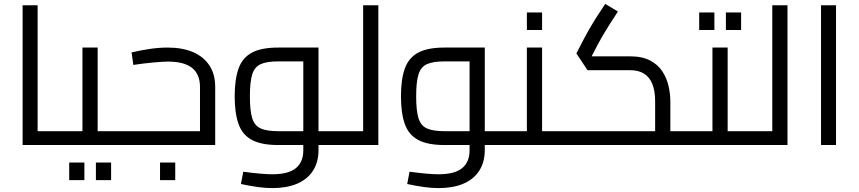

<svg xmlns="http://www.w3.org/2000/svg" viewBox="-20 -744 4405 985"><path d="M173 0V-71H295V0ZM96 0V-717H173V0ZM295 0V-71Q301 -71 305 -68.5Q309 -66 311 -61.5Q313 -57 314 -50.5Q315 -44 315 -36Q315 -28 314 -21Q313 -14 311 -9.5Q309 -5 305 -2.5Q301 0 295 0Z M481 0V-71H589V0ZM589 0V-71Q595 -71 599 -68.5Q603 -66 605 -61.5Q607 -57 608 -50.5Q609 -44 609 -36Q609 -28 608 -21Q607 -14 605 -9.5Q603 -5 599 -2.5Q595 0 589 0ZM295 0V-71H439L403 -42V-500H481V0ZM295 0Q289 0 285 -2.5Q281 -5 279 -9.5Q277 -14 276 -21Q275 -28 275 -36Q275 -47 276.5 -54.5Q278 -62 282.5 -66.5Q287 -71 295 -71ZM335 180V90H413V180ZM472 180V90H550V180Z M589 0V-71H1030L1006 -50V-298Q1006 -363 965.5 -395.5Q925 -428 842 -428Q816 -428 767 -423.5Q718 -419 664 -411L655 -475Q696 -485 745 -492.5Q794 -500 840 -500Q916 -500 970.5 -476.5Q1025 -453 1054.5 -408Q1084 -363 1084 -298V0ZM589 0Q583 0 579 -2.5Q575 -5 573 -9.5Q571 -14 570 -21Q569 -28 569 -36Q569 -47 570.5 -54.5Q572 -62 576.5 -66.5Q581 -71 589 -71ZM801 180V90H879V180Z M1614 0V-71H1722V0ZM1377 221Q1342 221 1302.5 215.5Q1263 210 1216 200L1228 137Q1281 144 1316.5 147Q1352 150 1377 150Q1460 150 1498 118.5Q1536 87 1536 27V-455L1576 -429H1407Q1349 -429 1317.5 -415Q1286 -401 1274 -362.5Q1262 -324 1262 -250Q1262 -176 1274 -137.5Q1286 -99 1317.5 -85Q1349 -71 1407 -71H1536V0H1407Q1320 0 1271.5 -26.5Q1223 -53 1203.5 -108.5Q1184 -164 1184 -250Q1184 -336 1203.5 -391.5Q1223 -447 1271.5 -473.5Q1320 -500 1407 -500H1614V26Q1614 88 1585.5 132Q1557 176 1504 198.5Q1451 221 1377 221ZM1722 0V-71Q1728 -71 1732 -68.5Q1736 -66 1738 -61.5Q1740 -57 1741 -50.5Q1742 -44 1742 -36Q1742 -28 1741 -21Q1740 -14 1738 -9.5Q1736 -5 1732 -2.5Q1728 0 1722 0Z M1843 0V-717H1921V0ZM1722 0V-71H1843V0ZM1722 0Q1716 0 1712 -2.5Q1708 -5 1706 -9.5Q1704 -14 1703 -21Q1702 -28 1702 -36Q1702 -47 1703.5 -54.5Q1705 -62 1709.5 -66.5Q1714 -71 1722 -71Z M2467 0V-71H2575V0ZM2230 221Q2195 221 2155.5 215.5Q2116 210 2069 200L2081 137Q2134 144 2169.5 147Q2205 150 2230 150Q2313 150 2351 118.5Q2389 87 2389 27V-455L2429 -429H2260Q2202 -429 2170.5 -415Q2139 -401 2127 -362.5Q2115 -324 2115 -250Q2115 -176 2127 -137.5Q2139 -99 2170.5 -85Q2202 -71 2260 -71H2389V0H2260Q2173 0 2124.5 -26.5Q2076 -53 2056.5 -108.5Q2037 -164 2037 -250Q2037 -336 2056.5 -391.5Q2076 -447 2124.5 -473.5Q2173 -500 2260 -500H2467V26Q2467 88 2438.5 132Q2410 176 2357 198.5Q2304 221 2230 221ZM2575 0V-71Q2581 -71 2585 -68.5Q2589 -66 2591 -61.5Q2593 -57 2594 -50.5Q2595 -44 2595 -36Q2595 -28 2594 -21Q2593 -14 2591 -9.5Q2589 -5 2585 -2.5Q2581 0 2575 0Z M2761 0V-71H2869V0ZM2575 0V-71H2719L2683 -42V-500H2761V0ZM2575 0Q2569 0 2565 -2.5Q2561 -5 2559 -9.5Q2557 -14 2556 -21Q2555 -28 2555 -36Q2555 -47 2556.5 -54.5Q2558 -62 2562.5 -66.5Q2567 -71 2575 -71ZM2869 0V-71Q2875 -71 2879 -68.5Q2883 -66 2885 -61.5Q2887 -57 2888 -50.5Q2889 -44 2889 -36Q2889 -28 2888 -21Q2887 -14 2885 -9.5Q2883 -5 2879 -2.5Q2875 0 2869 0ZM2683 -590V-680H2761V-590Z M3419 0V-71H3527V0ZM2869 0V-71H3369L3341 -46V-224Q3341 -278 3326.5 -313.5Q3312 -349 3283.5 -366.5Q3255 -384 3212 -384H2994L2937 -470L2980 -553Q2992 -575 3005 -598Q3018 -621 3037 -651Q3056 -681 3085 -724L3150 -685Q3121 -641 3103 -612Q3085 -583 3072.5 -562Q3060 -541 3049 -520L2999 -424L2979 -455H3212Q3275 -455 3315.5 -433.5Q3356 -412 3378.5 -377Q3401 -342 3410 -301.5Q3419 -261 3419 -224V0ZM2869 0Q2863 0 2859 -2.5Q2855 -5 2853 -9.5Q2851 -14 2850 -21Q2849 -28 2849 -36Q2849 -47 2850.5 -54.5Q2852 -62 2856.5 -66.5Q2861 -71 2869 -71ZM3527 0V-71Q3533 -71 3537 -68.5Q3541 -66 3543 -61.5Q3545 -57 3546 -50.5Q3547 -44 3547 -36Q3547 -28 3546 -21Q3545 -14 3543 -9.5Q3541 -5 3537 -2.5Q3533 0 3527 0Z M3713 0V-71H3821V0ZM3821 0V-71Q3827 -71 3831 -68.5Q3835 -66 3837 -61.5Q3839 -57 3840 -50.5Q3841 -44 3841 -36Q3841 -28 3840 -21Q3839 -14 3837 -9.5Q3835 -5 3831 -2.5Q3827 0 3821 0ZM3527 0V-71H3671L3635 -42V-500H3713V0ZM3527 0Q3521 0 3517 -2.5Q3513 -5 3511 -9.5Q3509 -14 3508 -21Q3507 -28 3507 -36Q3507 -47 3508.5 -54.5Q3510 -62 3514.5 -66.5Q3519 -71 3527 -71ZM3567 -590V-680H3645V-590ZM3704 -590V-680H3782V-590Z M3942 0V-717H4020V0ZM3821 0V-71H3942V0ZM3821 0Q3815 0 3811 -2.5Q3807 -5 3805 -9.5Q3803 -14 3802 -21Q3801 -28 3801 -36Q3801 -47 3802.5 -54.5Q3804 -62 3808.5 -66.5Q3813 -71 3821 -71Z M4192 0V-717H4269V0Z"/></svg>

Font: Cairo Play
Style: Regular
Weight: 400
Designer: Mohamed Gaber, Accademia di Belle Arti di Urbino
Foundry: Kief Type Foundry, Accademia di Belle Arti di Urbino
Version: Version 3.119